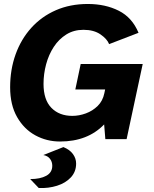

<svg xmlns="http://www.w3.org/2000/svg" viewBox="-20 -700 773 966"><path d="M282 12Q215 12 158 -19Q101 -50 66 -111Q31 -172 31 -261Q31 -350 58.5 -426.5Q86 -503 137.5 -560Q189 -617 261 -648.5Q333 -680 422 -680Q510 -680 577.5 -646Q645 -612 677 -535L529 -478Q519 -504 485.5 -527Q452 -550 400 -550Q351 -550 313.5 -526.5Q276 -503 250.5 -464Q225 -425 212 -376.5Q199 -328 199 -278Q199 -198 238.5 -157.5Q278 -117 344 -117Q378 -117 412 -129.5Q446 -142 471.5 -167Q497 -192 505 -231L509 -250H359L386 -378H698L617 0H510L504 -74Q421 12 282 12ZM175 246 132 201Q182 201 212.5 184.5Q243 168 243 134Q243 114 231.5 99Q220 84 198 80L299 40Q331 53 347 75Q363 97 363 123Q363 164 336.5 192.5Q310 221 267 234.5Q224 248 175 246Z"/></svg>

Font: Atkinson Hyperlegible
Style: Bold Italic
Weight: 700
Italic angle: -12°
Designer: Elliott Scott, Megan Eiswerth, Linus Boman, Theodore Petrosky
Foundry: Braille Institute
Version: Version 1.006; ttfautohint (v1.8.3)